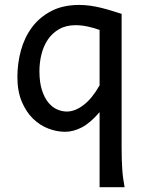

<svg xmlns="http://www.w3.org/2000/svg" viewBox="-20 -528 592 787"><path d="M290.5 -424.8Q250.5 -424.8 222.2 -408.4Q193.8 -392.1 176 -365.5Q158.2 -338.9 149.9 -305.2Q141.6 -271.5 141.6 -236.8Q141.6 -191.4 151.6 -159.7Q161.6 -127.9 177.7 -108.2Q193.8 -88.4 213.9 -79.6Q233.9 -70.8 253.9 -70.8Q287.6 -70.8 322.8 -97.7Q357.9 -124.5 388.2 -178.2V-405.3Q366.2 -413.6 339.6 -419.2Q313 -424.8 290.5 -424.8ZM478.5 73.2Q478.5 102.5 479.2 126.2Q480 149.9 481.4 169.9Q482.9 189.9 485.4 206.8Q487.8 223.6 490.7 239.3H388.2V-68.4Q350.1 -23.9 315.4 -5.9Q280.8 12.2 246.6 12.2Q212.9 12.2 178.2 -1Q143.6 -14.2 115.2 -41.7Q86.9 -69.3 69.1 -111.8Q51.3 -154.3 51.3 -212.4Q51.3 -268.6 65.9 -321.8Q80.6 -375 111.3 -416.3Q142.1 -457.5 190.2 -482.7Q238.3 -507.8 305.2 -507.8Q327.1 -507.8 349.6 -504.6Q372.1 -501.5 394 -496.1Q416 -490.7 437.3 -484.1Q458.5 -477.5 478.5 -471.2Z"/></svg>

Font: Andika Basic
Style: Regular
Weight: 400
Designer: Annie Olsen & Victor Gaultney
Foundry: SIL International
Version: Version 1.000